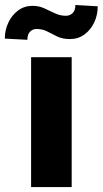

<svg xmlns="http://www.w3.org/2000/svg" viewBox="-66 -761 418 781"><path d="M225.6 -528.3V0H60.5V-528.3ZM240.7 -740.7 331.5 -735.4Q331.5 -699.7 317.1 -669.4Q302.7 -639.2 277.3 -620.6Q252 -602.1 218.8 -602.1Q188.5 -602.1 167.2 -612.3Q146 -622.6 126.7 -632.8Q107.4 -643.1 82.5 -643.1Q67.4 -643.1 56.4 -632.3Q45.4 -621.6 45.4 -599.1L-46.4 -604Q-46.4 -638.7 -32 -669.2Q-17.6 -699.7 7.8 -718.5Q33.2 -737.3 66.4 -737.3Q91.8 -737.3 113.8 -727.3Q135.7 -717.3 157.2 -707Q178.7 -696.8 202.1 -696.8Q217.8 -696.8 229.2 -707.5Q240.7 -718.3 240.7 -740.7Z"/></svg>

Font: Vazirmatn RD Black
Style: Regular
Weight: 900
Designer: Saber Rastikerdar
Foundry: Saber Rastikerdar
Version: Version 32.102